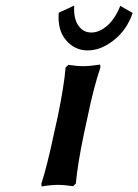

<svg xmlns="http://www.w3.org/2000/svg" viewBox="-20 -675 501 696"><path d="M416 -653.8 460.9 -627.9Q439.5 -565.9 392.3 -529.1Q345.2 -492.2 297.9 -492.2Q251 -492.2 219.5 -529.1Q188 -565.9 192.9 -628.9L249 -654.8Q246.1 -608.9 263.7 -583Q281.2 -557.1 311 -557.1Q340.8 -557.1 369.4 -582.5Q397.9 -607.9 416 -653.8ZM174.8 -187 189.9 -254.9Q212.4 -364.7 217.8 -430.2L228 -439.9Q259.8 -435.1 280.8 -435.1Q305.7 -435.1 342.8 -440.9L344.2 -431.2Q318.8 -355.5 297.9 -252.9L283.2 -185.1Q261.2 -79.1 254.9 -9.8L245.1 0Q211.9 -4.9 191.9 -4.9Q165 -4.9 130.9 1L129.9 -8.8Q151.4 -75.7 174.8 -187Z"/></svg>

Font: Linear Smooth
Style: Bold Italic
Weight: 700
Designer: Philipp H. Poll, Flanker
Foundry: Philipp H. Poll, reworked by Flanker
Version: Version 1.061 | FøM Fix